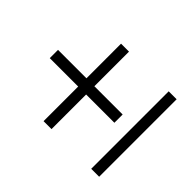

<svg xmlns="http://www.w3.org/2000/svg" viewBox="-127 -692 855 855"><g transform="rotate(-45 300.0 -264.5)"><path d="M274 -122V-300H56V-350H274V-529H326V-350H544V-300H326V-122ZM56 0V-50H544V0Z"/></g></svg>

Font: Nunito Sans 12pt ExtraLight 12pt Light
Style: Regular
Weight: 300
Version: Version 3.101;gftools[0.9.27]